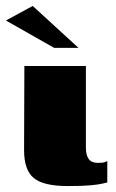

<svg xmlns="http://www.w3.org/2000/svg" viewBox="-53 -621 389 646"><path d="M175 5Q93 5 60.5 -22Q28 -49 28 -116L29 -399H236V-124Q236 -99 245.5 -86Q255 -73 276 -73Q293 -73 299.5 -75.5Q306 -78 308 -79V-7Q303 -6 290.5 -3Q278 0 251 2.5Q224 5 175 5ZM129 -460 -33 -552 57 -601 211 -460Z"/></svg>

Font: Genos Black
Style: Regular
Weight: 900
Designer: Robert E. Leuschke
Foundry: Robert E. Leuschke
Version: Version 1.010